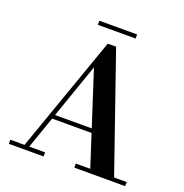

<svg xmlns="http://www.w3.org/2000/svg" viewBox="-151 -1012 1101 1147"><g transform="rotate(20 399.0 -438.0)"><path d="M212 -230V-256H532.5V-230ZM433 -764.5 689 -26H769V0H445.5V-26H537.5L351 -603L149.5 -26H250V0H29.5V-26H119.5L380 -764.5ZM286 -850V-876H526V-850Z"/></g></svg>

Font: Bodoni Moda 9pt SemiBold
Style: Regular
Weight: 600
Designer: Owen Earl
Foundry: indestructible type
Version: Version 2.005